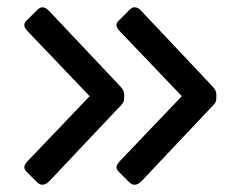

<svg xmlns="http://www.w3.org/2000/svg" viewBox="-20 -542 663 529"><path d="M56 -66Q47 -74 47 -81Q47 -89 57 -99L227 -277L57 -455Q47 -465 47 -473Q47 -481 56 -488L82 -514Q90 -522 97 -522Q106 -522 117 -510L303 -313Q305 -311 311 -304.5Q317 -298 319.5 -293Q322 -288 322 -283V-271Q322 -264 319 -259Q316 -254 310.5 -248.5Q305 -243 303 -241L117 -44Q107 -33 97 -33Q89 -33 82 -40ZM310 -66Q301 -74 301 -81Q301 -89 311 -99L481 -277L311 -455Q301 -465 301 -473Q301 -481 310 -488L336 -514Q344 -522 351 -522Q361 -522 371 -510L557 -313Q559 -311 565 -304.5Q571 -298 573.5 -293Q576 -288 576 -283V-271Q576 -264 573 -259Q570 -254 564.5 -248.5Q559 -243 557 -241L371 -44Q361 -33 351 -33Q343 -33 336 -40Z"/></svg>

Font: Mitr Light
Style: Regular
Weight: 300
Designer: Thanarat Vachiruckul
Foundry: Cadson Demak
Version: Version 1.002